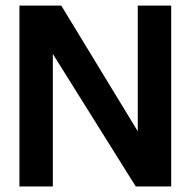

<svg xmlns="http://www.w3.org/2000/svg" viewBox="-20 -670 685 690"><path d="M475.1 -649.9H595.2V0H467.8L169.9 -476.1V0H49.8V-649.9H200.2L475.1 -198.2Z"/></svg>

Font: Overused Grotesk SemiBold
Style: Regular
Weight: 600
Version: Version 0.002